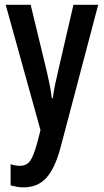

<svg xmlns="http://www.w3.org/2000/svg" viewBox="-20 -562 444 822"><path d="M4.4 -541.5H111.3L181.2 -252.4Q188 -223.6 193.4 -195.6Q198.7 -167.5 202.1 -141.6H206.1Q209 -166 214.4 -192.9Q219.7 -219.7 227.5 -252L294.4 -541.5H400.4L239.3 69.3Q214.8 160.2 177.7 200.2Q140.6 240.2 80.6 240.2Q66.4 240.2 53 237.8Q39.6 235.4 25.4 231.9V141.1Q46.9 147.9 64.5 147.9Q93.3 147.9 108.4 127.7Q123.5 107.4 139.6 48.8L153.3 -4.9Z"/></svg>

Font: Open Sans Condensed SemiBold
Style: Regular
Weight: 600
Width: 3
Designer: Monotype Design Team
Foundry: Monotype Imaging Inc.
Version: Version 3.000; ttfautohint (v1.8.4)